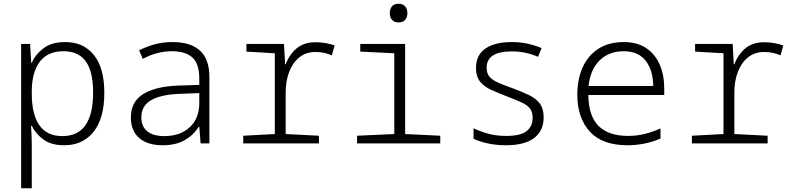

<svg xmlns="http://www.w3.org/2000/svg" viewBox="-20 -767 4240 1027"><path d="M93 240V-532H141L147 -431H150Q170 -477 213.5 -509.5Q257 -542 329 -542Q427 -542 482.5 -472.5Q538 -403 538 -270Q538 -134 480.5 -62Q423 10 323 10Q254 10 212 -21Q170 -52 150 -94H146Q148 -67 149 -40Q150 -13 150 13V240ZM314 -39Q478 -39 478 -272Q478 -384 439 -438.5Q400 -493 319 -493Q235 -493 192.5 -436.5Q150 -380 150 -277V-266Q150 -155 190.5 -97Q231 -39 314 -39Z M850 10Q770 10 725 -28.5Q680 -67 680 -138Q680 -223 745.5 -263.5Q811 -304 927 -309L1046 -313V-346Q1046 -427 1008.5 -460Q971 -493 900 -493Q819 -493 744 -452L724 -498Q762 -517 806 -529.5Q850 -542 903 -542Q999 -542 1049.5 -496.5Q1100 -451 1100 -355V0H1053L1046 -89H1043Q1015 -44 967.5 -17Q920 10 850 10ZM859 -39Q943 -39 994.5 -86Q1046 -133 1046 -217V-269L939 -265Q840 -261 788 -231Q736 -201 736 -139Q736 -90 768 -64.5Q800 -39 859 -39Z M1281 0V-41L1450 -50V-482L1298 -491V-532H1499L1505 -423H1508Q1528 -476 1567 -508.5Q1606 -541 1668 -541Q1698 -541 1724 -536Q1750 -531 1770 -524L1755 -471Q1737 -479 1714.5 -484Q1692 -489 1668 -489Q1617 -489 1581.5 -460.5Q1546 -432 1527 -383Q1508 -334 1508 -271V-50L1686 -41V0Z M2112 -647Q2090 -647 2077.5 -660Q2065 -673 2065 -697Q2065 -720 2077 -733.5Q2089 -747 2112 -747Q2134 -747 2146.5 -733.5Q2159 -720 2159 -697Q2159 -674 2147 -660.5Q2135 -647 2112 -647ZM1890 0V-41L2089 -50V-482L1907 -491V-532H2147V-50L2335 -41V0Z M2685 10Q2634 10 2588.5 0Q2543 -10 2513 -25V-81Q2550 -63 2592.5 -51.5Q2635 -40 2687 -40Q2764 -40 2796.5 -65.5Q2829 -91 2829 -137Q2829 -169 2814 -187.5Q2799 -206 2768 -220Q2737 -234 2690 -252Q2643 -270 2606 -287Q2569 -304 2547.5 -331Q2526 -358 2526 -404Q2526 -472 2576 -507Q2626 -542 2718 -542Q2762 -542 2801 -533.5Q2840 -525 2877 -510L2858 -463Q2824 -478 2789 -485Q2754 -492 2718 -492Q2583 -492 2583 -405Q2583 -375 2598 -357Q2613 -339 2643.5 -325.5Q2674 -312 2719 -296Q2771 -277 2808.5 -259Q2846 -241 2867 -213.5Q2888 -186 2888 -140Q2888 -68 2837.5 -29Q2787 10 2685 10Z M3337 10Q3201 10 3134.5 -63.5Q3068 -137 3068 -260Q3068 -343 3096.5 -406.5Q3125 -470 3180.5 -506Q3236 -542 3316 -542Q3388 -542 3436 -510Q3484 -478 3508.5 -422Q3533 -366 3533 -292V-259H3127Q3128 -147 3181.5 -93.5Q3235 -40 3340 -40Q3386 -40 3428 -50.5Q3470 -61 3513 -80V-26Q3470 -7 3424.5 1.5Q3379 10 3337 10ZM3474 -307Q3473 -392 3433.5 -442.5Q3394 -493 3316 -493Q3238 -493 3188 -444.5Q3138 -396 3128 -307Z M3681 0V-41L3850 -50V-482L3698 -491V-532H3899L3905 -423H3908Q3928 -476 3967 -508.5Q4006 -541 4068 -541Q4098 -541 4124 -536Q4150 -531 4170 -524L4155 -471Q4137 -479 4114.5 -484Q4092 -489 4068 -489Q4017 -489 3981.5 -460.5Q3946 -432 3927 -383Q3908 -334 3908 -271V-50L4086 -41V0Z"/></svg>

Font: Noto Sans Mono Light
Style: Regular
Weight: 300
Designer: Monotype Design Team
Foundry: Monotype Imaging Inc.
Version: Version 2.014; ttfautohint (v1.8.4.7-5d5b)